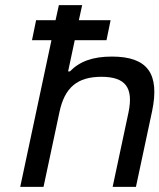

<svg xmlns="http://www.w3.org/2000/svg" viewBox="-20 -730 623 750"><path d="M210 -710 197 -651H121L105 -573H181L59 0H150L212 -291C232 -388 282 -430 376 -430C470 -430 502 -388 482 -291L420 0H511L574 -295C605 -443 556 -509 417 -509C342 -509 291 -490 253 -451H246L272 -573H396L412 -651H288L301 -710Z"/></svg>

Font: LT Wave Text Italic
Style: Regular
Weight: 400
Designer: Daniel Lyons
Version: Version 2.5 (Glyphs App)